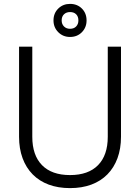

<svg xmlns="http://www.w3.org/2000/svg" viewBox="-20 -951 720 987"><path d="M340 16Q279 16 230.5 -2Q182 -20 148 -54.5Q114 -89 96 -138Q78 -187 78 -248V-711H146V-248Q146 -153 196 -102Q246 -51 340 -51Q434 -51 484 -102Q534 -153 534 -248V-711H602V-248Q602 -187 584 -138Q566 -89 532 -54.5Q498 -20 449.5 -2Q401 16 340 16ZM340 -761Q304 -761 279.5 -785.5Q255 -810 255 -846Q255 -883 279.5 -907Q304 -931 340 -931Q377 -931 401 -907Q425 -883 425 -846Q425 -810 401 -785.5Q377 -761 340 -761ZM340 -803Q360 -803 371.5 -815Q383 -827 383 -846Q383 -866 371.5 -877.5Q360 -889 340 -889Q321 -889 309 -877.5Q297 -866 297 -846Q297 -827 309 -815Q321 -803 340 -803Z"/></svg>

Font: Geist Light
Style: Regular
Weight: 400
Designer: Basement.studio, Andrés Briganti, Mateo Zaragoza
Foundry: Basement.studio, Vercel, Andrés Briganti, Guido Ferreyra, Mateo Zaragoza
Version: Version 1.401